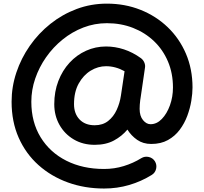

<svg xmlns="http://www.w3.org/2000/svg" viewBox="-20 -769 1151 1083"><path d="M854 141.1Q865.7 160.6 860.6 183.1Q855.5 205.6 835.9 217.8Q776.9 254.4 709 274.4Q641.1 294.4 566.9 294.4Q458 294.4 363.3 260.3Q268.6 226.1 197 162.1Q125.5 98.1 85.4 7.8Q45.4 -82.5 45.4 -195.3Q45.4 -279.3 72.3 -359.9Q99.1 -440.4 148.2 -510.7Q197.3 -581.1 264.4 -634.5Q331.5 -688 412.4 -718.3Q493.2 -748.5 583 -748.5Q684.1 -748.5 771.7 -713.9Q859.4 -679.2 925.5 -616Q991.7 -552.7 1028.8 -466.1Q1065.9 -379.4 1065.9 -275.4Q1065.9 -242.2 1059.1 -200.2Q1052.2 -158.2 1036.4 -115.5Q1020.5 -72.8 993.7 -36.9Q966.8 -1 927.2 21Q887.7 43 833 43Q787.1 43 753.7 19.8Q720.2 -3.4 698.7 -38.1Q668 -1 622.8 23.4Q577.6 47.9 514.2 47.9Q447.3 47.9 395.8 17.3Q344.2 -13.2 315.2 -65.2Q286.1 -117.2 286.1 -181.6Q286.1 -252.4 309.1 -312Q332 -371.6 372.3 -415.3Q412.6 -459 465.6 -482.9Q518.6 -506.8 578.1 -506.8Q628.9 -506.8 679 -490.5Q729 -474.1 774.9 -440.9Q787.6 -431.6 793.9 -416.7Q800.3 -401.9 797.9 -387.7L772.5 -213.4Q772 -209 771 -204.1Q767.6 -177.2 767.6 -154.8Q767.6 -114.7 786.6 -91.6Q805.7 -68.4 829.1 -68.4Q864.3 -68.4 892.8 -97.9Q921.4 -127.4 938.5 -174.8Q955.6 -222.2 955.6 -275.4Q955.6 -355.5 927.5 -421.9Q899.4 -488.3 848.9 -536.6Q798.3 -585 730.5 -611.6Q662.6 -638.2 583 -638.2Q513.7 -638.2 450.2 -613.8Q386.7 -589.4 333.3 -546.1Q279.8 -502.9 240.2 -446.5Q200.7 -390.1 178.7 -325.9Q156.7 -261.7 156.7 -195.3Q156.7 -80.1 209.2 5.4Q261.7 90.8 354.2 137.5Q446.8 184.1 566.9 184.1Q625 184.1 678.2 167.7Q731.4 151.4 777.3 123Q796.9 111.3 819.3 116.5Q841.8 121.6 854 141.1ZM682.6 -367.2Q631.8 -395.5 578.1 -395.5Q532.7 -395.5 491.5 -370.4Q450.2 -345.2 423.8 -297.6Q397.5 -250 397.5 -181.6Q397.5 -127.9 428.7 -95.2Q460 -62.5 514.2 -62.5Q559.6 -62.5 590.1 -86.7Q620.6 -110.8 638.2 -149.2Q655.8 -187.5 662.1 -230Z"/></svg>

Font: Mikhak SemiBold
Style: Regular
Weight: 600
Designer: Amin Abedi
Version: Version 3.3